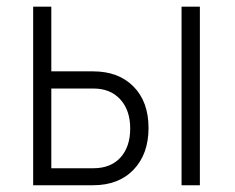

<svg xmlns="http://www.w3.org/2000/svg" viewBox="-20 -548 694 568"><path d="M131.8 -336.9H255.4Q330.6 -336.9 375 -292Q419.4 -247.1 419.4 -169.4Q419.4 -92.3 375.2 -46.1Q331.1 0 255.4 0H78.1V-528.3H131.8ZM131.8 -286.1V-50.3H256.3Q307.6 -50.3 336.4 -82Q365.2 -113.8 365.2 -168Q365.2 -221.7 335.9 -253.9Q306.6 -286.1 256.8 -286.1ZM571.3 0H517.1V-528.3H571.3Z"/></svg>

Font: Roboto Condensed Light
Style: Regular
Weight: 300
Designer: Google
Version: Version 2.134; 2016